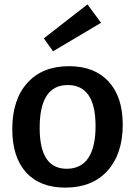

<svg xmlns="http://www.w3.org/2000/svg" viewBox="-20 -845 616 876"><path d="M540 -276Q540 -143 470.5 -66Q401 11 278 11Q162 11 99 -58.5Q36 -128 36 -256Q36 -390 104.5 -466.5Q173 -543 295 -543Q411 -543 475.5 -473Q540 -403 540 -276ZM161 -262Q161 -167 192 -121Q223 -75 284 -75Q350 -75 383 -124.5Q416 -174 416 -270Q416 -457 289 -457Q161 -457 161 -262ZM441 -741 222 -611 180 -670 379 -825Z"/></svg>

Font: Bitter Pro SemiBold
Style: Regular
Weight: 600
Designer: Sol Matas, and Bitter project Authors
Foundry: Sol Matas
Version: Version 1.010